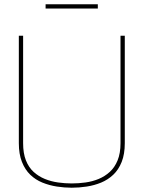

<svg xmlns="http://www.w3.org/2000/svg" viewBox="-20 -867 670 897"><path d="M68 -198V-700H88V-198Q88 -151 101 -118Q114 -85 137 -64Q160 -43 189.5 -31Q219 -19 251.5 -14.5Q284 -10 315 -10Q347 -10 379.5 -14.5Q412 -19 441 -31Q470 -43 493 -64Q516 -85 529.5 -118Q543 -151 543 -198V-700H563V-198Q563 -147 548.5 -110.5Q534 -74 509 -50.5Q484 -27 452.5 -14Q421 -1 385.5 4.5Q350 10 315 10Q281 10 245.5 4.5Q210 -1 178 -14Q146 -27 121.5 -50.5Q97 -74 82.5 -110.5Q68 -147 68 -198ZM193 -827V-847H437V-827Z"/></svg>

Font: Georama ExtraCondensed Thin Thin
Style: Regular
Weight: 250
Version: Version 1.001